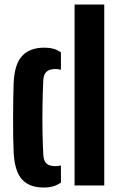

<svg xmlns="http://www.w3.org/2000/svg" viewBox="-20 -820 531 849"><path d="M40.3 -147Q38.8 -177.1 38.3 -217.9Q37.8 -258.7 37.9 -302.3Q38 -345.8 38.7 -385.5Q39.3 -425.1 40.3 -453Q44.1 -537.4 78.4 -573.3Q112.8 -609.2 174.7 -609.2Q200 -609.2 217.8 -604Q235.6 -598.8 249.4 -588.2V-511.4Q238.7 -514.8 225.3 -514.8Q198.4 -514.8 185.7 -503Q173 -491.1 171.6 -467.2Q168.9 -413.2 168 -355.5Q167 -297.8 167.9 -241.8Q168.8 -185.7 171.4 -137Q172.7 -109.6 185 -97.5Q197.3 -85.3 225.2 -85.3Q238.9 -85.3 249.4 -88.6V-12.8Q235 -2.2 216.5 3.5Q198.1 9.2 172.7 9.2Q109.6 9.2 77 -27.1Q44.3 -63.5 40.3 -147ZM309.7 0V-800H441V0Z"/></svg>

Font: Big Shoulders Stencil Text SC Thin
Style: Regular
Weight: 100
Designer: Patric King
Foundry: XO Type Co
Version: Version 2.001